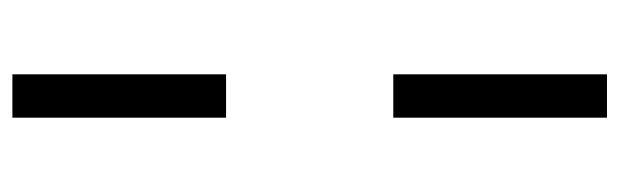

<svg xmlns="http://www.w3.org/2000/svg" viewBox="-365 -475 1000 310"><g transform="rotate(-90 135.0 -320.0)"><path d="M170 -185V160H100V-185ZM170 -800V-455H100V-800Z"/></g></svg>

Font: Syne
Style: Regular
Weight: 400
Designer: Lucas Descroix
Foundry: Bonjour Monde
Version: Version 2.200